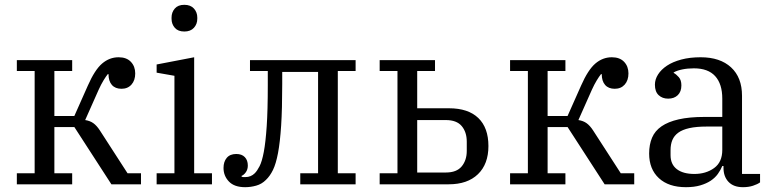

<svg xmlns="http://www.w3.org/2000/svg" viewBox="-20 -766 3214 798"><path d="M50 -46H124V-471H50V-516H280V-471H206V-284H289L345 -410Q374 -476 404.5 -502Q435 -528 473 -528Q506 -528 524 -509Q542 -490 542 -461Q542 -432 526.5 -414.5Q511 -397 485 -397Q459 -397 445 -413Q431 -429 431 -458H428Q420 -448 410 -431.5Q400 -415 390 -393L334 -267Q354 -264 368 -254Q382 -244 395 -224L510 -46H566V0H443L289 -238H206V-46H280V0H50Z M746 -635Q720 -635 706.5 -650.5Q693 -666 693 -688V-693Q693 -715 706.5 -730.5Q720 -746 746 -746Q772 -746 786 -730.5Q800 -715 800 -693V-688Q800 -666 786 -650.5Q772 -635 746 -635ZM631 -46H705V-451L631 -464V-498L787 -528V-46H861V0H631Z M999 12Q954 12 931.5 -11.5Q909 -35 909 -68Q909 -94 922.5 -110Q936 -126 962 -126Q985 -126 997.5 -113Q1010 -100 1010 -78Q1010 -62 1002 -50.5Q994 -39 984 -35V-32Q987 -30 991.5 -30Q996 -30 1000 -30Q1023 -30 1039 -46Q1049 -56 1059 -75.5Q1069 -95 1076.5 -135Q1084 -175 1088.5 -241.5Q1093 -308 1093 -412V-471H1019V-516H1458V-471H1384V-46H1458V0H1228V-46H1302V-467H1153V-417Q1153 -313 1148.5 -244Q1144 -175 1135.5 -130Q1127 -85 1114.5 -59.5Q1102 -34 1085 -18Q1068 -1 1045 5.5Q1022 12 999 12Z M1558 -46H1632V-471H1558V-516H1788V-471H1714V-316H1846Q1926 -316 1968 -275.5Q2010 -235 2010 -159Q2010 -84 1966.5 -42Q1923 0 1845 0H1558ZM1833 -49Q1878 -49 1899 -74.5Q1920 -100 1920 -139V-177Q1920 -217 1899 -242Q1878 -267 1833 -267H1714V-49Z M2100 -46H2174V-471H2100V-516H2330V-471H2256V-284H2339L2395 -410Q2424 -476 2454.5 -502Q2485 -528 2523 -528Q2556 -528 2574 -509Q2592 -490 2592 -461Q2592 -432 2576.5 -414.5Q2561 -397 2535 -397Q2509 -397 2495 -413Q2481 -429 2481 -458H2478Q2470 -448 2460 -431.5Q2450 -415 2440 -393L2384 -267Q2404 -264 2418 -254Q2432 -244 2445 -224L2560 -46H2616V0H2493L2339 -238H2256V-46H2330V0H2100Z M2831 12Q2759 12 2718.5 -25.5Q2678 -63 2678 -128Q2678 -165 2690 -193.5Q2702 -222 2729.5 -241Q2757 -260 2801 -270Q2845 -280 2908 -280H2982V-356Q2982 -417 2952.5 -449.5Q2923 -482 2864 -482Q2838 -482 2816 -477.5Q2794 -473 2780 -465V-463Q2791 -457 2801.5 -445Q2812 -433 2812 -411Q2812 -385 2797 -370.5Q2782 -356 2757 -356Q2733 -356 2717.5 -370.5Q2702 -385 2702 -414Q2702 -436 2715 -456.5Q2728 -477 2752 -493Q2776 -509 2811.5 -518.5Q2847 -528 2892 -528Q2973 -528 3018.5 -486Q3064 -444 3064 -368V-43H3139V-8Q3128 0 3109.5 6Q3091 12 3068 12Q3029 12 3008 -10Q2987 -32 2987 -69V-76H2982Q2975 -59 2963.5 -43Q2952 -27 2934 -15Q2916 -3 2890.5 4.5Q2865 12 2831 12ZM2866 -43Q2914 -43 2948 -67.5Q2982 -92 2982 -143V-240H2917Q2874 -240 2845 -233.5Q2816 -227 2799 -214.5Q2782 -202 2774.5 -184Q2767 -166 2767 -142V-121Q2767 -83 2793 -63Q2819 -43 2866 -43Z"/></svg>

Font: IBM Plex Serif
Style: Regular
Weight: 400
Designer: Mike Abbink, Paul van der Laan, Pieter van Rosmalen
Foundry: Bold Monday
Version: Version 3.001